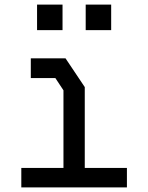

<svg xmlns="http://www.w3.org/2000/svg" viewBox="-20 -809 640 829"><path d="M113 -557V-472H219L254 -419V-84H72V0H528V-84H346V-433L263 -557ZM140 -679V-789H250V-679ZM350 -679V-789H460V-679Z"/></svg>

Font: Kode Mono Medium
Style: Regular
Weight: 500
Monospace: yes
Designer: Isa Ozler
Foundry: Kadena LLC
Version: Version 1.206;gftools[0.9.28]